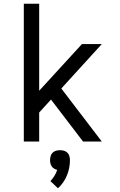

<svg xmlns="http://www.w3.org/2000/svg" viewBox="-20 -755 640 1024"><path d="M107 0V-735H189V-271L417 -520H523L307 -283L523 0H423L252 -224L189 -155V0ZM289 249 249 211Q261 198 270.5 182.5Q280 167 285 151Q277 149 269 144.5Q261 140 256 132.5Q251 125 249 116.5Q247 108 247 99Q247 88 250 77.5Q253 67 260.5 59.5Q268 52 278.5 49Q289 46 300 46Q311 46 321.5 49Q332 52 339.5 59.5Q347 67 350 77.5Q353 88 353 99Q353 120 349 140.5Q345 161 337 180.5Q329 200 317 217.5Q305 235 289 249Z"/></svg>

Font: Iosevka Custom Extended
Style: Regular
Weight: 400
Width: 7
Monospace: yes
Designer: Belleve Invis
Foundry: Belleve Invis
Version: Version 11.2.4; ttfautohint (v1.8.4)